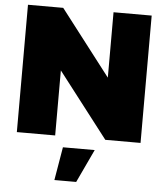

<svg xmlns="http://www.w3.org/2000/svg" viewBox="-61 -755 904 1053"><g transform="rotate(5 390.5 -228.5)"><path d="M731 0H537L261 -358V0H50V-701H244L521 -341V-701H731ZM398 244H278L309 61H484Z"/></g></svg>

Font: Argentum Novus Black
Style: Regular
Weight: 900
Designer: Julieta Ulanovsky (font) & Cristiano Sobral (main changes)
Foundry: Julieta Ulanovsky (font) & Cristiano Sobral (main changes)
Version: Version 3.00;November 27, 2020;FontCreator 13.0.0.2655 64-bi